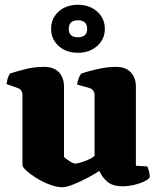

<svg xmlns="http://www.w3.org/2000/svg" viewBox="-20 -780 662 804"><path d="M242 4Q216 4 186.5 -7.5Q157 -19 131.5 -35Q106 -51 90 -66Q74 -81 74 -88V-382Q74 -404 55 -411L7 -428Q9 -440 12 -451Q15 -462 22 -472Q39 -478 80 -489Q121 -500 164 -500Q205 -500 226.5 -477.5Q248 -455 248 -417V-123Q254 -116 270.5 -105.5Q287 -95 296 -95Q301 -95 316 -99Q331 -103 348 -110.5Q365 -118 376 -127V-382Q376 -403 356 -411L303 -426Q305 -442 310.5 -454.5Q316 -467 320 -472Q331 -476 354.5 -482.5Q378 -489 407.5 -494.5Q437 -500 465 -500Q506 -500 527.5 -477.5Q549 -455 549 -417V-86L597 -83Q600 -76 603.5 -64.5Q607 -53 607 -37Q602 -29 583.5 -20Q565 -11 540.5 -5.5Q516 0 493 0Q451 0 429 -19.5Q407 -39 396 -64Q379 -53 348.5 -36.5Q318 -20 288 -8Q258 4 242 4ZM306 -559Q257 -559 225.5 -587.5Q194 -616 194 -659Q194 -703 225.5 -731.5Q257 -760 306 -760Q355 -760 387 -731.5Q419 -703 419 -659Q419 -616 387 -587.5Q355 -559 306 -559ZM306 -624Q345 -624 345 -659Q345 -695 306 -695Q268 -695 268 -659Q268 -624 306 -624Z"/></svg>

Font: Texturina Black
Style: Regular
Weight: 900
Designer: Guillermo Torres Carreño
Foundry: Omnibus-Type
Version: Version 1.002; ttfautohint (v1.8.3)